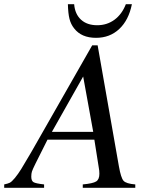

<svg xmlns="http://www.w3.org/2000/svg" viewBox="-60 -894 691 914"><path d="M584 -16.1V0H334V-16.1Q382.8 -20.5 397.9 -30.3Q413.1 -40 413.1 -66.9Q413.1 -81.5 410.2 -96.2L389.2 -229H166L108.9 -115.2Q95.2 -87.4 92 -77.4Q88.9 -67.4 88.9 -53.2Q88.9 -33.2 99.4 -26.9Q109.9 -20.5 149.9 -16.1V0H-40V-16.1Q-23.4 -19.5 -13.9 -23.9Q-4.4 -28.3 10.7 -46.6Q25.9 -64.9 41.3 -89.8Q56.6 -114.7 88.9 -169.9L378.9 -678.2H404.8L505.9 -103Q515.6 -47.4 528.1 -33.4Q540.5 -19.5 584 -16.1ZM187 -266.1H383.8L335.9 -529.8ZM539.1 -874H567.9Q552.7 -798.3 507.8 -756.1Q462.9 -713.9 397 -713.9Q327.6 -713.9 293 -758.8Q277.3 -778.3 270.8 -804.2Q264.2 -830.1 263.2 -874H293Q296.9 -826.7 325.7 -800.3Q354.5 -773.9 402.8 -773.9Q449.2 -773.9 484.9 -800Q520.5 -826.2 539.1 -874Z"/></svg>

Font: Accordance
Style: Italic
Weight: 400
Italic angle: -11°
Version: Version 1.2 (build January 31, 2020) Miklal Software Solutio